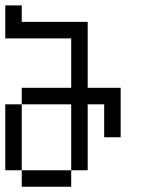

<svg xmlns="http://www.w3.org/2000/svg" viewBox="-20 -708 540 728"><path d="M62.5 -62.5V0H250V-62.5ZM62.5 -62.5Q62.5 -62.5 62.5 -312.5H0Q0 -312.5 0 -62.5ZM250 -62.5H312.5Q312.5 -62.5 312.5 -312.5H375Q375 -312.5 375 -187.5H437.5V-375H312.5Q312.5 -375 312.5 -625H62.5V-687.5H0Q0 -687.5 0 -562.5H250V-375H62.5V-312.5H250Q250 -312.5 250 -62.5Z"/></svg>

Font: BFUnifontExMono
Style: Regular
Weight: 500
Version: Version 15.0.06